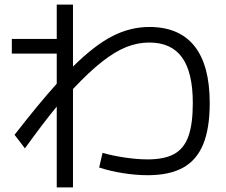

<svg xmlns="http://www.w3.org/2000/svg" viewBox="-20 -770 978 831"><path d="M409.2 -44.9 423.8 -108.4Q468.3 -95.7 522 -87.9Q575.7 -80.1 619.1 -80.1Q691.4 -80.1 733.9 -103.5Q776.4 -127 795.4 -179.9Q814.5 -232.9 814.5 -324.2Q814.5 -456.5 768.1 -521.2Q721.7 -585.9 626 -585.9Q575.7 -585.9 526.6 -566.4Q477.5 -546.9 421.6 -502.9Q365.7 -459 295.9 -384.8V41H225.6V-308.6Q170.4 -242.2 87.9 -127.9L43 -186.5Q148.9 -322.8 225.6 -407.7V-538.1H31.2V-601.6H225.6V-750H295.9V-481.9Q389.2 -574.2 466.8 -613.8Q544.4 -653.3 626 -653.3Q755.9 -653.3 821.8 -570.3Q887.7 -487.3 887.7 -324.2Q887.7 -214.8 859.6 -146Q831.5 -77.1 772.5 -44.4Q713.4 -11.7 619.1 -11.7Q568.4 -11.7 512.7 -20.5Q457 -29.3 409.2 -44.9Z"/></svg>

Font: Pretendard
Style: Regular
Weight: 400
Designer: Base glyphs from Inter by Rasmus Andersson; Hangeul glyphs from Noto Sans CJK(Source Han Sans) by Jang Soo-young and Kan
Foundry: Kil Hyung-jin
Version: Version 1.309